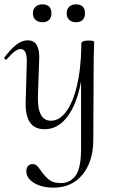

<svg xmlns="http://www.w3.org/2000/svg" viewBox="-31 -580 518 881"><path d="M401 -388 399 -312 397 70Q395 164 346.5 222.5Q298 281 214 281Q161 281 125.5 259.5Q90 238 90 207Q90 189 98 181Q106 173 118 173Q131 173 139 181Q147 189 158 205Q176 231 195 245.5Q214 260 249 260Q292 260 317 224Q342 188 341 94V-206Q322 -103 278.5 -45Q235 13 173 13Q81 13 87 -119L92 -297Q93 -355 63 -355Q40 -355 0 -308Q-2 -306 -4 -306Q-7 -306 -9.5 -309.5Q-12 -313 -11 -316Q19 -356 44.5 -375.5Q70 -395 97 -395Q150 -395 149 -315L143 -138Q140 -26 203 -26Q241 -26 272 -67Q303 -108 321.5 -184Q340 -260 342 -362V-380Q342 -386 350 -390Q358 -394 372 -394Q389 -394 394.5 -392.5Q400 -391 401 -388ZM120 -519Q120 -538 132 -549Q144 -560 164 -560Q184 -560 194.5 -549.5Q205 -539 205 -519Q205 -500 194.5 -489Q184 -478 164 -478Q144 -478 132 -489Q120 -500 120 -519ZM275 -519Q275 -538 286.5 -549Q298 -560 318 -560Q338 -560 348.5 -549.5Q359 -539 359 -519Q359 -500 348.5 -489Q338 -478 318 -478Q298 -478 286.5 -489Q275 -500 275 -519Z"/></svg>

Font: Cormorant Upright
Style: Regular
Weight: 400
Designer: Christian Thalmann (Catharsis Fonts)
Foundry: Catharsis Fonts
Version: Version 3.302